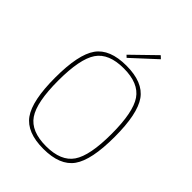

<svg xmlns="http://www.w3.org/2000/svg" viewBox="-252 -1024 1165 1165"><g transform="rotate(45 331.0 -441.0)"><path d="M451 -877 298 -736 284 -749 433 -894ZM132.5 -622.5Q189 -702 331 -702Q473 -702 529.5 -622.5Q586 -543 586 -345Q586 -147 529.5 -67.5Q473 12 331 12Q189 12 132.5 -67.5Q76 -147 76 -345Q76 -543 132.5 -622.5ZM509.5 -605Q459 -679 331 -679Q203 -679 152.5 -605Q102 -531 102 -345Q102 -159 152.5 -85Q203 -11 331 -11Q459 -11 509.5 -85Q560 -159 560 -345Q560 -531 509.5 -605Z"/></g></svg>

Font: Exo 2.0 Thin
Style: Regular
Weight: 250
Designer: Natanael Gama
Version: Version 1.001;PS 001.001;hotconv 1.0.70;makeotf.lib2.5.58329